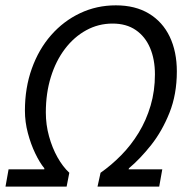

<svg xmlns="http://www.w3.org/2000/svg" viewBox="-27 -688 703 708"><path d="M-6.7 0 4.6 -63.5H136.4V-67.5Q119.1 -88.6 102.9 -122.5Q86.6 -156.3 75.8 -197.2Q64.9 -238 64.9 -280.2Q64.9 -364.2 90.4 -435.3Q115.8 -506.3 161.4 -558.3Q207.1 -610.4 268.2 -639.3Q329.2 -668.3 400.2 -668.3Q471.9 -668.3 522.2 -637.9Q572.6 -607.5 598.9 -552.6Q625.1 -497.6 625.1 -424.5Q625.1 -340.3 598.1 -272.6Q571.2 -204.9 530.5 -153.4Q489.7 -102 448.5 -67.5L447.2 -63.5H571.4L560.1 0H332.6L343.8 -50.9Q383.7 -78.8 420.1 -115.8Q456.5 -152.8 484.5 -198.7Q512.4 -244.5 528.4 -298.7Q544.3 -352.8 544.3 -413.7Q544.3 -469.1 526.4 -511.2Q508.5 -553.3 473.7 -577.2Q438.9 -601.1 388.1 -601.1Q335.9 -601.1 291 -576.5Q246 -551.9 212.4 -507.6Q178.8 -463.3 160.4 -403.6Q142 -344 142 -273.2Q142 -228 153.8 -185.4Q165.5 -142.8 185 -108Q204.5 -73.3 228.6 -50.9L218.7 0Z"/></svg>

Font: Source Sans Variable
Style: Italic
Weight: 200
Italic angle: -11°
Designer: Paul D. Hunt
Foundry: Adobe Systems Incorporated
Version: Version 3.006;hotconv 1.0.111;makeotfexe 2.5.65597